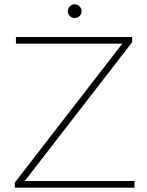

<svg xmlns="http://www.w3.org/2000/svg" viewBox="-20 -872 682 892"><path d="M49 0V-24L548 -669H54V-700H594V-676L95 -31H605V0ZM327 -788Q314 -788 304.5 -797.5Q295 -807 295 -820Q295 -833 304.5 -842.5Q314 -852 327 -852Q340 -852 349.5 -842.5Q359 -833 359 -820Q359 -807 349.5 -797.5Q340 -788 327 -788Z"/></svg>

Font: Montserrat Thin ExtraLight
Style: Regular
Weight: 250
Version: Version 9.000